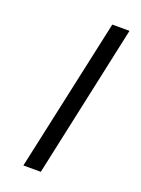

<svg xmlns="http://www.w3.org/2000/svg" viewBox="-129 -717 570 776"><g transform="rotate(20 156.0 -329.0)"><path d="M73 0 216 -658H290L148 0Z"/></g></svg>

Font: Ysabeau Infant
Style: Italic
Weight: 400
Italic angle: -12°
Designer: Christian Thalmann (Catharsis Fonts)
Version: Version 2.001;gftools[0.9.30]; featfreeze: ss01,ss02,lnum